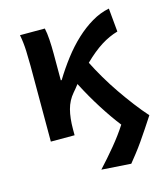

<svg xmlns="http://www.w3.org/2000/svg" viewBox="-105 -584 735 851"><g transform="rotate(-15 262.5 -158.0)"><path d="M392 187 257 178Q295 137 331 93.5Q367 50 394 8Q361 -34 324 -92Q287 -150 253 -216Q247 -208 240.5 -200Q234 -192 227 -184Q202 -155 192 -117Q182 -79 182 -27V0H73V-348Q73 -377 71.5 -416Q70 -455 63 -491H177Q182 -469 184 -438Q186 -407 186 -373V-251H190Q218 -297 250.5 -339.5Q283 -382 319 -415.5Q355 -449 394 -472Q433 -495 474 -503L484 -395Q445 -384 407 -360Q369 -336 326 -294Q344 -258 367.5 -218Q391 -178 417.5 -139.5Q444 -101 471.5 -65Q499 -29 525 0Q508 26 490.5 52.5Q473 79 455.5 104Q438 129 421.5 150Q405 171 392 187Z"/></g></svg>

Font: Giro Sans Semibold
Style: Regular
Weight: 600
Designer: Paul D. Hunt
Foundry: Adobe Systems Incorporated
Version: Version 1.000;PS 1.0;hotconv 1.0.88;makeotf.lib2.5.647800